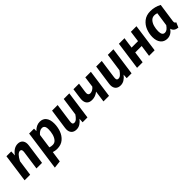

<svg xmlns="http://www.w3.org/2000/svg" viewBox="283 -1867 3410 3410"><g transform="rotate(-45 1987.5 -162.5)"><path d="M526 -417Q526 -401 523 -381L470 0H330L380 -355Q382 -375 382 -380Q382 -407 372 -418Q362 -429 343 -429Q282 -429 214 -298L172 0H32L106 -530H227L223 -434Q259 -487 305 -516.5Q351 -546 404 -546Q461 -546 493.5 -512Q526 -478 526 -417Z M676 -530H799L798 -470Q871 -546 956 -546Q1035 -546 1077 -492Q1119 -438 1119 -339Q1119 -255 1090.5 -173.5Q1062 -92 999 -38Q936 16 838 16Q784 16 741 0L711 205L571 221ZM974 -339Q974 -394 955.5 -417Q937 -440 904 -440Q847 -440 795 -376L757 -103Q790 -90 830 -90Q880 -90 912 -128.5Q944 -167 959 -224Q974 -281 974 -339Z M1195 -116Q1195 -134 1198 -152L1252 -530H1392L1342 -172Q1340 -152 1340 -145Q1340 -118 1350 -107.5Q1360 -97 1381 -97Q1412 -97 1440.5 -122.5Q1469 -148 1497 -190L1545 -530H1685L1611 0H1489L1494 -83Q1457 -35 1415 -9.5Q1373 16 1324 16Q1262 16 1228.5 -19Q1195 -54 1195 -116Z M2153 0H2013L2043 -216Q1976 -160 1891 -160Q1826 -160 1792.5 -194.5Q1759 -229 1759 -294Q1759 -314 1762 -336L1789 -530H1929L1903 -348Q1901 -338 1901 -321Q1901 -266 1952 -266Q1980 -266 2009 -282.5Q2038 -299 2059 -326L2087 -530H2227Z M2303 -116Q2303 -134 2306 -152L2360 -530H2500L2450 -172Q2448 -152 2448 -145Q2448 -118 2458 -107.5Q2468 -97 2489 -97Q2520 -97 2548.5 -122.5Q2577 -148 2605 -190L2653 -530H2793L2719 0H2597L2602 -83Q2565 -35 2523 -9.5Q2481 16 2432 16Q2370 16 2336.5 -19Q2303 -54 2303 -116Z M3189 -216H3027L2997 0H2857L2931 -530H3071L3042 -323H3204L3232 -530H3372L3298 0H3158Z M3944 -493 3894 -145Q3892 -127 3892 -121Q3892 -105 3898.5 -95.5Q3905 -86 3921 -79L3881 14Q3783 4 3765 -74Q3700 16 3607 16Q3525 16 3480 -40.5Q3435 -97 3435 -193Q3435 -276 3466 -357Q3497 -438 3564.5 -492Q3632 -546 3735 -546Q3845 -546 3944 -493ZM3581 -193Q3581 -90 3649 -90Q3680 -90 3706 -110Q3732 -130 3759 -169L3797 -431Q3768 -443 3732 -443Q3680 -443 3646 -405Q3612 -367 3596.5 -309.5Q3581 -252 3581 -193Z"/></g></svg>

Font: Fira Sans SemiBold
Style: Italic
Weight: 600
Italic angle: -8°
Designer: bBox Type GmbH & Carrois Corporate GbR & Edenspiekermann AG
Foundry: bBox Type GmbH & Carrois Corporate GbR & Edenspiekermann AG
Version: Version 4.301